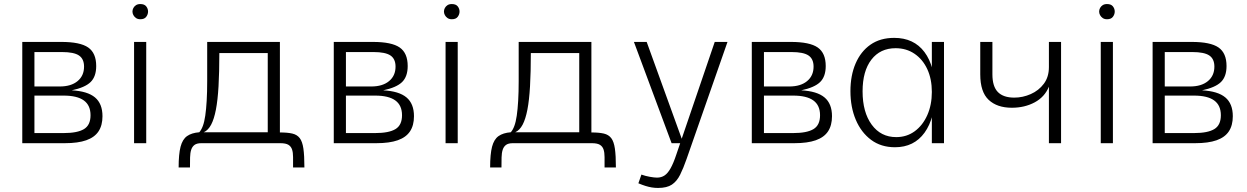

<svg xmlns="http://www.w3.org/2000/svg" viewBox="-20 -707 6157 948"><path d="M90 -500H283Q376 -500 415.5 -472.5Q455 -445 455 -381Q455 -329 427.5 -302Q400 -275 334 -261Q412 -257 449 -226Q486 -195 486 -133Q486 -88 466.5 -58.5Q447 -29 406 -14.5Q365 0 300 0H90ZM275 -280Q331 -280 363 -306.5Q395 -333 395 -378Q395 -416 370 -433Q345 -450 286 -450H150V-280ZM295 -50Q362 -50 394.5 -69.5Q427 -89 427 -138Q427 -187 394 -211Q361 -235 294 -235H150V-50Z M642 -500H702V0H642ZM634 -650Q634 -659 638.5 -667.5Q643 -676 651.5 -681.5Q660 -687 673 -687Q693 -687 702 -675.5Q711 -664 711 -650Q711 -636 702 -624Q693 -612 673 -612Q660 -612 651.5 -618Q643 -624 638.5 -632.5Q634 -641 634 -650Z M862 120Q862 54 871.5 17.5Q881 -19 903.5 -35Q926 -51 964 -54Q974 -65 981.5 -85Q989 -105 993.5 -136Q998 -167 1000.5 -209.5Q1003 -252 1003 -307V-500H1362V-53Q1400 -53 1423.5 -47.5Q1447 -42 1460 -25Q1473 -8 1478 26.5Q1483 61 1483 120H1427Q1427 91 1427 68.5Q1427 46 1422 31Q1417 16 1404 8Q1391 0 1364 0H974Q952 0 940.5 8.5Q929 17 924 32.5Q919 48 918.5 70.5Q918 93 918 120ZM1302 -54V-445H1063Q1063 -350 1059 -281Q1055 -212 1046 -165.5Q1037 -119 1022.5 -91.5Q1008 -64 986 -54Z M1628 -500H1821Q1914 -500 1953.5 -472.5Q1993 -445 1993 -381Q1993 -329 1965.5 -302Q1938 -275 1872 -261Q1950 -257 1987 -226Q2024 -195 2024 -133Q2024 -88 2004.5 -58.5Q1985 -29 1944 -14.5Q1903 0 1838 0H1628ZM1813 -280Q1869 -280 1901 -306.5Q1933 -333 1933 -378Q1933 -416 1908 -433Q1883 -450 1824 -450H1688V-280ZM1833 -50Q1900 -50 1932.5 -69.5Q1965 -89 1965 -138Q1965 -187 1932 -211Q1899 -235 1832 -235H1688V-50Z M2180 -500H2240V0H2180ZM2172 -650Q2172 -659 2176.5 -667.5Q2181 -676 2189.5 -681.5Q2198 -687 2211 -687Q2231 -687 2240 -675.5Q2249 -664 2249 -650Q2249 -636 2240 -624Q2231 -612 2211 -612Q2198 -612 2189.5 -618Q2181 -624 2176.5 -632.5Q2172 -641 2172 -650Z M2400 120Q2400 54 2409.5 17.5Q2419 -19 2441.5 -35Q2464 -51 2502 -54Q2512 -65 2519.5 -85Q2527 -105 2531.5 -136Q2536 -167 2538.5 -209.5Q2541 -252 2541 -307V-500H2900V-53Q2938 -53 2961.5 -47.5Q2985 -42 2998 -25Q3011 -8 3016 26.5Q3021 61 3021 120H2965Q2965 91 2965 68.5Q2965 46 2960 31Q2955 16 2942 8Q2929 0 2902 0H2512Q2490 0 2478.5 8.5Q2467 17 2462 32.5Q2457 48 2456.5 70.5Q2456 93 2456 120ZM2840 -54V-445H2601Q2601 -350 2597 -281Q2593 -212 2584 -165.5Q2575 -119 2560.5 -91.5Q2546 -64 2524 -54Z M3147 155Q3166 162 3188.5 166Q3211 170 3224 170Q3245 170 3261 159.5Q3277 149 3291 124Q3305 99 3319 57L3509 -500H3572L3370 78Q3354 124 3338 156Q3322 188 3297.5 204.5Q3273 221 3229 221Q3213 221 3198 218.5Q3183 216 3167 211Q3151 206 3132 198ZM3110 -500H3173L3354 0H3296Z M3692 -500H3885Q3978 -500 4017.5 -472.5Q4057 -445 4057 -381Q4057 -329 4029.5 -302Q4002 -275 3936 -261Q4014 -257 4051 -226Q4088 -195 4088 -133Q4088 -88 4068.5 -58.5Q4049 -29 4008 -14.5Q3967 0 3902 0H3692ZM3877 -280Q3933 -280 3965 -306.5Q3997 -333 3997 -378Q3997 -416 3972 -433Q3947 -450 3888 -450H3752V-280ZM3897 -50Q3964 -50 3996.5 -69.5Q4029 -89 4029 -138Q4029 -187 3996 -211Q3963 -235 3896 -235H3752V-50Z M4399 20Q4330 20 4281 -16.5Q4232 -53 4205.5 -115.5Q4179 -178 4179 -257Q4179 -334 4204.5 -393.5Q4230 -453 4278 -486.5Q4326 -520 4395 -520Q4492 -520 4544.5 -450Q4597 -380 4597 -252Q4597 -124 4545 -52Q4493 20 4399 20ZM4405 -30Q4457 -30 4496.5 -59Q4536 -88 4558.5 -138.5Q4581 -189 4581 -253Q4581 -317 4558.5 -365.5Q4536 -414 4495.5 -441.5Q4455 -469 4402 -469Q4326 -469 4282.5 -412.5Q4239 -356 4239 -256Q4239 -153 4284 -91.5Q4329 -30 4405 -30ZM4581 0V-500H4641V0Z M5159 -279Q5138 -228 5088.5 -201.5Q5039 -175 4976 -175Q4903 -175 4861.5 -214Q4820 -253 4820 -340V-500H4880V-340Q4880 -280 4907 -252.5Q4934 -225 4988 -225Q5030 -225 5069.5 -242.5Q5109 -260 5134 -293.5Q5159 -327 5159 -376V-500H5219V0H5159Z M5415 -500H5475V0H5415ZM5407 -650Q5407 -659 5411.5 -667.5Q5416 -676 5424.5 -681.5Q5433 -687 5446 -687Q5466 -687 5475 -675.5Q5484 -664 5484 -650Q5484 -636 5475 -624Q5466 -612 5446 -612Q5433 -612 5424.5 -618Q5416 -624 5411.5 -632.5Q5407 -641 5407 -650Z M5671 -500H5864Q5957 -500 5996.5 -472.5Q6036 -445 6036 -381Q6036 -329 6008.5 -302Q5981 -275 5915 -261Q5993 -257 6030 -226Q6067 -195 6067 -133Q6067 -88 6047.5 -58.5Q6028 -29 5987 -14.5Q5946 0 5881 0H5671ZM5856 -280Q5912 -280 5944 -306.5Q5976 -333 5976 -378Q5976 -416 5951 -433Q5926 -450 5867 -450H5731V-280ZM5876 -50Q5943 -50 5975.5 -69.5Q6008 -89 6008 -138Q6008 -187 5975 -211Q5942 -235 5875 -235H5731V-50Z"/></svg>

Font: Moderustic Light
Style: Regular
Weight: 300
Designer: Tural Alisoy
Foundry: TAFT Foundry
Version: Version 2.120